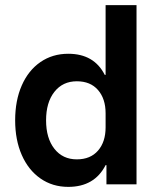

<svg xmlns="http://www.w3.org/2000/svg" viewBox="-20 -720 620 750"><path d="M246.7 10Q185 10 137.9 -22.9Q90.8 -55.8 65 -114.6Q39.2 -173.3 39.2 -250Q39.2 -327.5 65 -386.2Q90.8 -445 137.9 -477.5Q185 -510 246.7 -510Q347.5 -510 389.2 -427.5H392.5V-700H513.3V0H395.8V-75H392.5Q349.2 10 246.7 10ZM280 -97.5Q333.3 -97.5 362.9 -131.7Q392.5 -165.8 392.5 -222.5V-277.5Q392.5 -334.2 362.9 -368.3Q333.3 -402.5 280 -402.5Q225 -402.5 192.5 -361.2Q160 -320 160 -250Q160 -180 192.5 -138.8Q225 -97.5 280 -97.5Z"/></svg>

Font: Funnel Sans SemiBold
Style: Regular
Weight: 600
Designer: NORD ID, Kristian Moeller
Foundry: Dicotype
Version: Version 1.000